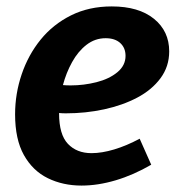

<svg xmlns="http://www.w3.org/2000/svg" viewBox="-20 -566 555 598"><path d="M234 12Q176 12 129 -11Q82 -34 54.5 -83Q27 -132 27 -210Q27 -274 47.5 -334.5Q68 -395 106.5 -442.5Q145 -490 201 -518Q257 -546 328 -546Q412 -546 459.5 -507.5Q507 -469 507 -406Q507 -359 480 -322.5Q453 -286 407.5 -262Q362 -238 304.5 -225.5Q247 -213 185 -213Q174 -213 164 -214V-213Q164 -147 191.5 -118Q219 -89 265 -89Q297 -89 335.5 -100.5Q374 -112 415 -134L451 -53Q396 -21 340.5 -4.5Q285 12 234 12ZM309 -447Q276 -447 249.5 -426.5Q223 -406 204.5 -372.5Q186 -339 176 -301Q187 -300 200 -300Q241 -300 280.5 -310Q320 -320 345.5 -341Q371 -362 371 -392Q371 -417 354.5 -432Q338 -447 309 -447Z"/></svg>

Font: Bitter
Style: Bold Italic
Weight: 700
Italic angle: -9°
Designer: Sol Matas, and Bitter project Authors
Foundry: Sol Matas
Version: Version 2.001